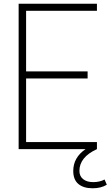

<svg xmlns="http://www.w3.org/2000/svg" viewBox="-20 -800 593 1030"><path d="M406 117Q406 145 426 161Q446 177 480 177Q515 177 541 163L553 191Q522 210 477 210Q428 210 400.5 187Q373 164 373 117Q373 45 439 0H80V-780H500V-742H120V-417H450V-379H120V-38H500V0Q406 43 406 117Z"/></svg>

Font: Cooper Hewitt
Style: Light
Weight: 703
Designer: Village Type and Design LLC
Foundry: Cooper Hewitt Smithsonian Design Museum
Version: 1.000